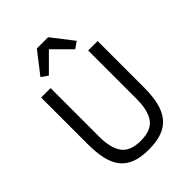

<svg xmlns="http://www.w3.org/2000/svg" viewBox="-264 -1064 1206 1206"><g transform="rotate(-45 339.0 -461.5)"><path d="M172 -698V-266Q172 -166 209 -114.5Q246 -63 339 -63Q432 -63 469 -114.5Q506 -166 506 -266V-698H590V-286Q590 -210 576.5 -154Q563 -98 533 -61Q503 -24 454.5 -6Q406 12 336 12Q266 12 218.5 -6Q171 -24 142 -61Q113 -98 100.5 -154Q88 -210 88 -286V-698ZM387 -935 498 -792 454 -761 337 -878 220 -761 176 -792 287 -935Z"/></g></svg>

Font: IBM Plex Sans Arabic
Style: Regular
Weight: 400
Designer: Mike Abbink, Paul van der Laan, Pieter van Rosmalen, Wael Morcos, Khajak Apelian
Foundry: Bold Monday
Version: Version 1.005